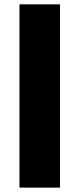

<svg xmlns="http://www.w3.org/2000/svg" viewBox="-20 -856 362 876"><path d="M68.8 0V-836.2H253.8V0Z"/></svg>

Font: Now Black
Style: Regular
Weight: 900
Designer: Alfredo Marco Pradil
Foundry: Alfredo Marco Pradil
Version: Version 1.002;PS 001.002;hotconv 1.0.88;makeotf.lib2.5.64775